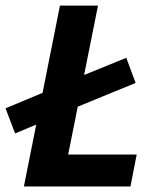

<svg xmlns="http://www.w3.org/2000/svg" viewBox="-31 -672 577 692"><path d="M23.4 -191 -11.1 -281.6 135.8 -343 246.8 -391.4 424.2 -463.7 457.8 -373.1 224.3 -277.3 113.4 -228.8ZM55.1 0 185.1 -651.8H322.2L214.7 -115.1H461.7L439.2 0Z"/></svg>

Font: Source Sans 3
Style: Italic
Weight: 200
Italic angle: -11°
Designer: Paul D. Hunt
Foundry: Adobe
Version: Version 3.046;hotconv 1.0.118;makeotfexe 2.5.65603